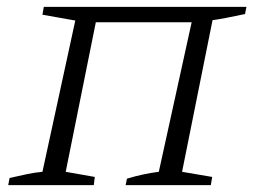

<svg xmlns="http://www.w3.org/2000/svg" viewBox="-20 -541 740 561"><path d="M260 -476 172 -39 257 -24 254 0H4L8 -21Q35 -27 58 -32Q81 -37 104 -39L200 -481L104 -498L108 -521H700L696 -500Q662 -493 642 -489Q622 -485 601 -482L512 -39L600 -24L596 0H347L351 -19Q374 -26 397 -31Q420 -36 444 -39L540 -476Z"/></svg>

Font: Piazzolla SC Light
Style: Italic
Weight: 300
Italic angle: -11.3°
Designer: Juan Pablo del Peral
Foundry: Huerta Tipografica
Version: Version 1.330